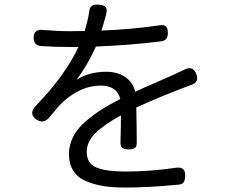

<svg xmlns="http://www.w3.org/2000/svg" viewBox="-20 -803 1040 855"><path d="M142.6 -335Q272.5 -470.7 329.1 -593.8H289.1Q223.6 -593.8 165 -597.7Q129.9 -599.6 129.9 -634.8Q129.9 -672.9 168 -669.9Q234.4 -664.1 293 -664.1Q334 -664.1 357.4 -665Q371.1 -711.9 377 -749Q378.9 -769.5 389.2 -776.9Q399.4 -784.2 419.9 -782.2Q443.4 -780.3 450.7 -771.5Q458 -762.7 453.1 -741.2Q443.4 -702.1 431.6 -667Q555.7 -670.9 691.4 -690.4Q710.9 -693.4 719.2 -685.1Q727.5 -676.8 727.5 -655.3Q727.5 -623 698.2 -619.1Q570.3 -602.5 407.2 -595.7Q367.2 -507.8 320.3 -447.3Q375 -483.4 454.1 -483.4Q502.9 -483.4 537.6 -460Q572.3 -436.5 582 -394.5Q617.2 -411.1 689.9 -442.4Q762.7 -473.6 801.8 -493.2Q838.9 -511.7 853.5 -474.6Q869.1 -436.5 831.1 -424.8Q692.4 -373 586.9 -324.2Q588.9 -234.4 588.9 -169.9Q589.8 -151.4 581.1 -144.5Q572.3 -137.7 552.7 -137.7Q532.2 -137.7 523.9 -145Q515.6 -152.3 516.6 -171.9Q518.6 -242.2 518.6 -289.1Q444.3 -249 405.3 -210.4Q366.2 -171.9 366.2 -127Q366.2 -74.2 410.2 -56.6Q454.1 -39.1 541 -39.1Q645.5 -39.1 761.7 -55.7Q784.2 -59.6 794.9 -50.3Q805.7 -41 804.7 -18.6Q803.7 1 796.9 9.8Q790 18.6 772.5 19.5Q639.6 32.2 538.1 32.2Q482.4 32.2 439.9 25.4Q397.5 18.6 361.3 2.9Q325.2 -12.7 306.2 -43Q287.1 -73.2 287.1 -116.2Q287.1 -157.2 305.7 -193.8Q324.2 -230.5 359.9 -261.2Q395.5 -292 430.7 -314.5Q465.8 -336.9 515.6 -362.3Q501 -421.9 427.7 -421.9Q341.8 -421.9 260.7 -349.6Q243.2 -334 201.2 -282.2Q174.8 -248 141.6 -271.5Q104.5 -296.9 142.6 -335Z"/></svg>

Font: GenSenMaruGothic TW TTF Regular
Style: Regular
Weight: 400
Version: Version 1.301